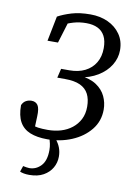

<svg xmlns="http://www.w3.org/2000/svg" viewBox="-98 -748 729 1030"><g transform="rotate(10 267.0 -232.5)"><path d="M84 211 95 179Q105 181 113.5 182.5Q122 184 129 184Q166 184 192.5 156Q219 128 219 70Q219 53 215.5 36Q212 19 205 0H240V4Q258 25 266.5 47.5Q275 70 275 96Q275 129 259 157Q243 185 212 202.5Q181 220 135 220Q119 220 105.5 217.5Q92 215 84 211ZM197 15Q141 15 103 -0.5Q65 -16 46 -50Q27 -84 27 -141Q35 -159 49 -166.5Q63 -174 79 -174Q102 -174 113.5 -157Q125 -140 123 -96L120 -17L96 -50Q116 -41 138 -38Q160 -35 191 -35Q229 -35 262.5 -45Q296 -55 322 -75.5Q348 -96 363 -125.5Q378 -155 378 -194Q378 -235 363.5 -263Q349 -291 318 -305.5Q287 -320 235 -320H193L205 -370H250Q299 -370 335 -388Q371 -406 391 -439.5Q411 -473 411 -519Q411 -559 397.5 -584.5Q384 -610 358.5 -622.5Q333 -635 296 -635Q259 -635 226.5 -625.5Q194 -616 161 -599L167 -635L212 -663L164 -506H107L134 -642Q165 -659 208 -672Q251 -685 310 -685Q363 -685 405.5 -665.5Q448 -646 473.5 -609.5Q499 -573 499 -523Q499 -480 475.5 -441.5Q452 -403 408.5 -376.5Q365 -350 305 -341L309 -352Q367 -346 401.5 -323Q436 -300 452 -266Q468 -232 468 -194Q468 -131 430 -84Q392 -37 330 -11Q268 15 197 15Z"/></g></svg>

Font: Source Serif 4
Style: Italic
Weight: 400
Italic angle: -12°
Designer: Frank Grießhammer
Foundry: Adobe Systems Incorporated
Version: Version 4.004;hotconv 1.0.116;makeotfexe 2.5.65601